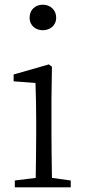

<svg xmlns="http://www.w3.org/2000/svg" viewBox="-20 -797 364 817"><path d="M281 0V-29L201 -40C200 -113 199 -176 199 -227V-376L201 -513L188 -523L38 -480V-451L131 -444C133 -391 134 -337 134 -282V-227C134 -176 133 -113 132 -40L43 -29V0ZM106 -722C106 -650 219 -651 219 -722C219 -755 194 -777 162 -777C130 -777 106 -755 106 -722Z"/></svg>

Font: AllPunType Light
Style: Regular
Weight: 300
Version: 1.0